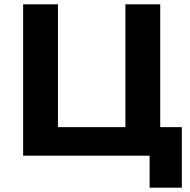

<svg xmlns="http://www.w3.org/2000/svg" viewBox="-20 -720 881 888"><path d="M821 -132V148H672V0H87V-700H248V-132H560V-700H721V-132Z"/></svg>

Font: CMG Sans
Style: Bold
Weight: 700
Designer: Julieta Ulanovsky
Foundry: Julieta Ulanovsky
Version: Version 7.200